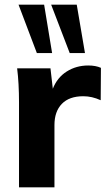

<svg xmlns="http://www.w3.org/2000/svg" viewBox="-20 -798 450 818"><path d="M410 -509 409 -371Q372 -388 335 -388Q275 -388 243.5 -355.5Q212 -323 212 -265V0H61V-362Q61 -443 53 -507H195L205 -420Q224 -468 264.5 -493.5Q305 -519 356 -519Q388 -519 410 -509ZM137 -572 59 -778H168L202 -572ZM277 -572 198 -778H307L342 -572Z"/></svg>

Font: Muli ExtraBold
Style: Regular
Weight: 800
Designer: Vernon Adams
Foundry: Vernon Adams
Version: Version 2.000